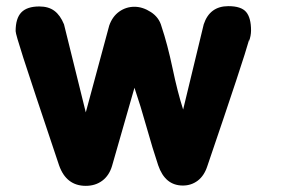

<svg xmlns="http://www.w3.org/2000/svg" viewBox="-20 -604 921 624"><path d="M188 -524.9 258.8 -238.8 335 -521Q345.2 -550.3 367.4 -566.2Q389.6 -582 417 -582Q443.8 -582 470.5 -564.7Q497.1 -547.4 504.9 -518.1Q524.4 -460 540.8 -382.1Q557.1 -304.2 575.2 -248L642.1 -524.9Q661.6 -584 722.2 -584Q763.7 -584 779.8 -565.2Q795.9 -546.4 795.9 -504.9Q795.9 -487.8 789.1 -469.2L790 -476.1Q772.9 -413.1 653.8 -64Q643.6 -32.7 622.6 -16.8Q601.6 -1 574.2 -1Q516.6 -1 494.1 -66.9Q476.1 -120.6 456.5 -190.2Q437 -259.8 417 -318.8L344.2 -64.9Q335 -33.7 312.5 -16.8Q290 0 258.8 0Q195.3 0 171.9 -66.9Q80.6 -338.9 55.7 -416.3Q30.8 -493.7 30.8 -502.9Q30.8 -544.4 49.3 -563.7Q67.9 -583 107.9 -583Q137.7 -583 156.7 -568.8Q175.8 -554.7 188 -524.9Z"/></svg>

Font: BPreplay
Style: Bold
Weight: 700
Designer: Magenta/George Triantafyllakos
Foundry: Magenta/George Triantafyllakos
Version: Version 1.00